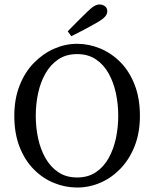

<svg xmlns="http://www.w3.org/2000/svg" viewBox="-20 -826 690 859"><path d="M325 13Q272 13 221.5 -7.5Q171 -28 131 -68.5Q91 -109 67.5 -169Q44 -229 44 -308Q44 -383 67.5 -443Q91 -503 131.5 -544.5Q172 -586 222 -608Q272 -630 325 -630Q378 -630 428.5 -609Q479 -588 519 -547.5Q559 -507 582.5 -446.5Q606 -386 606 -308Q606 -232 582.5 -172.5Q559 -113 519 -71.5Q479 -30 429 -8.5Q379 13 325 13ZM325 -32Q374 -32 409 -55.5Q444 -79 466 -118.5Q488 -158 498.5 -207Q509 -256 509 -308Q509 -360 498.5 -409Q488 -458 466 -497.5Q444 -537 409 -560.5Q374 -584 325 -584Q276 -584 241 -560.5Q206 -537 183.5 -497.5Q161 -458 150.5 -409Q140 -360 140 -308Q140 -256 150.5 -207Q161 -158 183.5 -118.5Q206 -79 241 -55.5Q276 -32 325 -32ZM283 -686Q326 -730 368 -771Q388 -791 401 -798.5Q414 -806 425 -806Q439 -806 449.5 -798Q460 -790 460 -776Q460 -763 450 -751.5Q440 -740 414 -725Q386 -709 357 -693.5Q328 -678 299 -664Z"/></svg>

Font: Lisu Bosa ExtraLight
Style: Regular
Weight: 200
Designer: David Morse, Annie Olsen, Victor Gaultney, Frank Grießhammer (Latin)
Foundry: SIL International
Version: Version 2.000